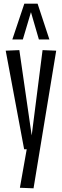

<svg xmlns="http://www.w3.org/2000/svg" viewBox="-20 -810 337 1042"><path d="M88 209 125 0H111L11 -535L85 -538L152 -75L211 -538L285 -535L162 212ZM47 -596 112 -790H184L248 -596H191L148 -744L104 -596Z"/></svg>

Font: Georama ExtraCondensed
Style: Regular
Weight: 400
Width: 2
Designer: Jean-Baptiste Levee
Foundry: Production Type
Version: Version 1.000